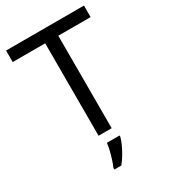

<svg xmlns="http://www.w3.org/2000/svg" viewBox="-224 -818 1004 1142"><g transform="rotate(-30 278.0 -246.5)"><path d="M323 0H233V-635H10V-714H545V-635H323ZM342 70Q338 88 325.5 115.5Q313 143 296.5 171Q280 199 262 221H214V209Q222 192 230.5 165.5Q239 139 246 110.5Q253 82 255 61H342Z"/></g></svg>

Font: Noto Sans Old South Arabian
Style: Regular
Weight: 400
Designer: Monotype Design Team
Foundry: Monotype Imaging Inc.
Version: Version 2.001; ttfautohint (v1.8.4.7-5d5b)